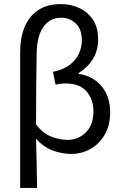

<svg xmlns="http://www.w3.org/2000/svg" viewBox="-20 -744 605 943"><path d="M79 179V-491Q79 -558 100.5 -610.5Q122 -663 166.5 -693.5Q211 -724 279 -724Q327 -724 368.5 -705Q410 -686 436 -648Q462 -610 462 -551Q462 -497 437 -455.5Q412 -414 366 -385V-381Q437 -371 479 -320.5Q521 -270 521 -193Q521 -128 494 -82Q467 -36 423.5 -12Q380 12 331 12Q285 12 240 -4.5Q195 -21 157 -62Q159 -1 160 58Q161 117 162 179ZM312 -57Q365 -57 402 -94Q439 -131 439 -198Q439 -256 405 -295Q371 -334 303 -334Q277 -334 253 -328L240 -391Q292 -402 323 -426Q354 -450 368 -481.5Q382 -513 382 -545Q382 -601 352 -629Q322 -657 281 -657Q225 -657 193 -611.5Q161 -566 160 -480Q157 -305 157 -133Q192 -88 233 -72.5Q274 -57 312 -57Z"/></svg>

Font: .
Style: 
Weight: 400
Designer: Paul D. Hunt, Dalton Maag
Foundry: Dalton Maag Ltd
Version: Version 1.200